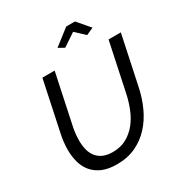

<svg xmlns="http://www.w3.org/2000/svg" viewBox="-208 -1066 1153 1221"><g transform="rotate(-30 368.5 -455.5)"><path d="M339 -826 455 -916H519L596 -826L543 -802L476 -865L382 -802ZM298 5Q235 5 192 -13.5Q149 -32 122 -64Q95 -96 83 -139Q71 -182 71 -232Q71 -287 85 -351L161 -710H251L175 -351Q163 -297 163 -247Q163 -211 170.5 -180Q178 -149 196 -125.5Q214 -102 243 -89Q272 -76 314 -76Q372 -76 415 -100Q458 -124 489 -162.5Q520 -201 540 -250.5Q560 -300 571 -351L647 -710H737L661 -351Q646 -279 616.5 -214.5Q587 -150 542 -101Q497 -52 436.5 -23.5Q376 5 298 5Z"/></g></svg>

Font: PTCRaleway Medium
Style: Italic
Weight: 500
Italic angle: -12°
Designer: Matt McInerney, Pablo Impallari, Rodrigo Fuenzalida
Foundry: Matt McInerney, Pablo Impallari, Rodrigo Fuenzalida
Version: Version 3.000g; ttfautohint (v1.5) -l 8 -r 28 -G 28 -x 14 -D